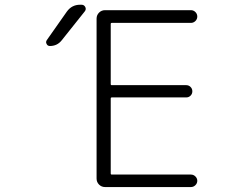

<svg xmlns="http://www.w3.org/2000/svg" viewBox="-20 -796 1040 795"><path d="M235.4 -628.9Q216.8 -605.5 186.5 -605.5Q176.8 -605.5 172.9 -614.3Q170.9 -618.2 170.9 -621.1Q170.9 -626 173.8 -629.9L256.8 -748Q277.3 -776.4 311.5 -776.4H317.4Q328.1 -776.4 333 -767.1Q337.9 -757.8 331.1 -749ZM442.4 -701.2Q438.5 -701.2 438.5 -697.3V-447.3Q438.5 -443.4 442.4 -443.4H751Q761.7 -443.4 769 -436Q776.4 -428.7 776.4 -418Q776.4 -407.2 769 -399.9Q761.7 -392.6 751 -392.6H442.4Q438.5 -392.6 438.5 -388.7V-78.1Q438.5 -73.2 442.4 -73.2H770.5Q781.2 -73.2 789.1 -65.4Q796.9 -57.6 796.9 -47.4Q796.9 -37.1 789.1 -29.3Q781.2 -21.5 770.5 -21.5H415Q400.4 -21.5 390.1 -31.7Q379.9 -42 379.9 -56.6V-718.8Q379.9 -733.4 390.1 -743.7Q400.4 -753.9 415 -753.9H770.5Q781.2 -753.9 789.1 -746.1Q796.9 -738.3 796.9 -727.5Q796.9 -716.8 789.1 -709Q781.2 -701.2 770.5 -701.2Z"/></svg>

Font: Gen Jyuu Gothic L Monospace Light
Style: Regular
Weight: 300
Designer: [Source Han Sans]
Ryoko NISHIZUKA  (kana & ideographs); Paul D. Hunt (Latin, Greek & Cyrillic); Wenlong ZHANG  (bopomofo
Version: Version 1.002.20150607